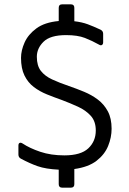

<svg xmlns="http://www.w3.org/2000/svg" viewBox="-20 -773 595 886"><path d="M267 93Q251 93 251 77V10Q191 7 154 -6Q117 -19 76 -41Q65 -47 65 -60V-101Q65 -111 70.5 -113.5Q76 -116 84 -111Q117 -89 166 -72.5Q215 -56 277 -56Q353 -56 387.5 -88.5Q422 -121 422 -171Q422 -213 399 -238.5Q376 -264 340 -280.5Q304 -297 264 -312Q230 -324 196.5 -337.5Q163 -351 136 -371.5Q109 -392 93 -424.5Q77 -457 77 -506Q77 -540 93.5 -577Q110 -614 148 -642Q186 -670 251 -676V-737Q251 -753 267 -753H307Q323 -753 323 -737V-675Q358 -671 385 -661Q412 -651 444 -636Q456 -630 456 -617V-578Q456 -569 450.5 -565.5Q445 -562 437 -567Q405 -585 371.5 -598Q338 -611 285 -611Q212 -611 181 -580.5Q150 -550 150 -511Q150 -470 168.5 -446Q187 -422 220.5 -406.5Q254 -391 298 -376Q333 -364 368 -349.5Q403 -335 431.5 -313.5Q460 -292 477.5 -259.5Q495 -227 495 -179Q495 -139 479 -99.5Q463 -60 425.5 -31Q388 -2 323 7V77Q323 93 307 93Z"/></svg>

Font: Pitagon Sans
Style: Regular
Weight: 400
Designer: Travis Tran
Foundry: Pitagon
Version: Version 1.001; ttfautohint (v1.8.4.7-5d5b);gftools[0.9.26]